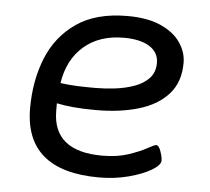

<svg xmlns="http://www.w3.org/2000/svg" viewBox="-44 -576 688 629"><g transform="rotate(5 300.0 -261.5)"><path d="M304 6Q59 6 59 -201Q59 -291 89 -365.5Q119 -440 183.5 -484.5Q248 -529 351 -529Q417 -529 460.5 -509.5Q504 -490 525.5 -458.5Q547 -427 547 -392Q547 -329 512 -289.5Q477 -250 415.5 -231.5Q354 -213 275 -213Q232 -213 200 -216Q168 -219 145 -224Q145 -218 145 -212.5Q145 -207 145 -200Q145 -66 308 -66Q357 -66 394 -78.5Q431 -91 453.5 -103.5Q476 -116 481 -116Q490 -116 496.5 -97Q503 -78 503 -67Q503 -52 474.5 -35Q446 -18 400.5 -6Q355 6 304 6ZM265 -285Q296 -285 330 -289Q364 -293 393.5 -303.5Q423 -314 441.5 -333.5Q460 -353 460 -384Q460 -419 429.5 -438Q399 -457 345 -457Q265 -457 214 -413Q163 -369 151 -291Q180 -287 208 -286Q236 -285 265 -285Z"/></g></svg>

Font: Asap Semi Expanded Semi Expanded Regular
Style: Italic
Weight: 400
Width: 6
Italic angle: -6°
Designer: Pablo Cosgaya
Foundry: Omnibus-Type
Version: Version 3.001; ttfautohint (v1.8.4.7-5d5b)